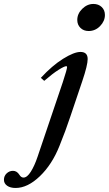

<svg xmlns="http://www.w3.org/2000/svg" viewBox="-167 -708 552 973"><path d="M282.2 -550.8Q256.8 -550.8 240.7 -566.7Q224.6 -582.5 224.6 -606.9Q224.6 -638.7 249.8 -663.3Q274.9 -688 306.2 -688Q332 -688 348.4 -672.4Q364.7 -656.7 364.7 -632.3Q364.7 -601.1 340.3 -575.9Q315.9 -550.8 282.2 -550.8ZM-87.9 244.6Q-114.7 244.6 -130.9 233.2Q-147 221.7 -147 203.1Q-147 183.6 -133.3 170.7Q-119.6 157.7 -101.1 157.7Q-81.5 157.7 -68.8 177.7Q-60.1 191.9 -47.9 191.9Q-29.8 191.9 -11 162.4Q7.8 132.8 23.4 86.4L151.4 -292Q172.9 -357.4 172.9 -368.2Q172.9 -372.6 168.9 -372.6Q159.2 -372.6 129.9 -354.2Q100.6 -335.9 57.1 -298.3L40 -313.5Q97.2 -375.5 152.8 -410.2Q208.5 -444.8 240.7 -444.8Q277.3 -444.8 277.3 -408.7Q277.3 -377.9 250 -296.9L189.9 -118.7Q165.5 -44.9 134.3 31.7Q96.7 126 34.7 185.3Q-27.3 244.6 -87.9 244.6Z"/></svg>

Font: Elstob SemiBold
Style: Italic
Weight: 600
Italic angle: -20°
Designer: Peter S. Baker
Version: Version 1.015